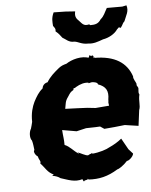

<svg xmlns="http://www.w3.org/2000/svg" viewBox="-54 -796 675 856"><g transform="rotate(-5 283.5 -368.0)"><path d="M516 -90 497 -111 469 -161C452 -147 433 -136 413 -127C400 -119 368 -108 333 -105C340 -104 335 -101 334 -109C324 -101 333 -110 316 -100C306 -98 283 -113 269 -117C279 -116 275 -119 274 -111C250 -127 238 -146 215 -155C215 -184 212 -190 210 -222L274 -211L317 -221L360 -222L380 -223L398 -211L444 -215L490 -220L551 -211L560 -281C568 -301 560 -321 567 -350C559 -364 570 -376 562 -385C560 -391 560 -386 558 -392C562 -389 555 -398 559 -397C556 -408 544 -422 546 -433C525 -495 473 -530 381 -530C384 -537 381 -535 379 -529C376 -530 382 -542 370 -542C370 -537 370 -538 360 -544C358 -532 351 -534 360 -531C326 -546 278 -531 255 -515C240 -511 232 -508 220 -499C197 -480 179 -465 164 -440C149 -437 141 -427 139 -414C122 -401 110 -381 98 -358C88 -337 79 -309 80 -270L76 -254L72 -240C64 -228 61 -200 72 -187C76 -174 77 -159 79 -145C78 -144 78 -142 78 -142C74 -140 78 -123 92 -114C96 -95 105 -94 100 -82C122 -59 127 -41 155 -28C157 -28 159 -31 148 -23C164 -20 175 -16 184 -9C217 1 246 15 281 4C285 15 288 17 289 12C295 8 308 10 305 3C310 13 309 3 308 8C355 11 395 2 440 -26C448 -27 470 -42 486 -60C492 -58 514 -75 516 -90ZM426 -326 428 -312 367 -307 330 -311 287 -313 232 -315C237 -339 235 -348 249 -367C260 -384 261 -387 276 -396C275 -408 282 -400 287 -407C309 -420 328 -425 346 -422C342 -417 352 -422 361 -423C366 -423 387 -421 387 -411C421 -399 434 -379 427 -340C427 -336 427 -331 426 -326ZM376 -677 371 -681C346 -674 339 -689 328 -700C315 -712 309 -722 314 -744L271 -747L218 -748C206 -723 209 -706 210 -688C217 -679 222 -673 219 -663C235 -650 237 -644 247 -632C261 -625 274 -608 298 -610C315 -609 329 -595 360 -596C384 -593 402 -600 427 -609C452 -613 480 -628 493 -648C500 -652 498 -660 510 -653C522 -669 519 -672 529 -681C538 -706 553 -724 544 -751L525 -747H456C444 -727 440 -712 424 -699C412 -680 398 -677 376 -677Z"/></g></svg>

Font: Asimov Print
Style: DIt
Weight: 250
Width: 0
Designer: Google
Version: Version 2.000980: 2014